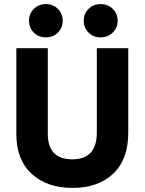

<svg xmlns="http://www.w3.org/2000/svg" viewBox="-20 -910 708 940"><path d="M204.5 -890Q240 -890 263.5 -866.5Q287 -843 287 -808.5Q287 -774 263.5 -750.5Q240 -727 204.5 -727Q169 -727 145.5 -750.5Q122 -774 122 -808.5Q122 -843 145.5 -866.5Q169 -890 204.5 -890ZM472.5 -890Q508 -890 532 -866.5Q556 -843 556 -808.5Q556 -774 532 -750.5Q508 -727 472.5 -727Q437 -727 413.5 -750.5Q390 -774 390 -808.5Q390 -843 413.5 -866.5Q437 -890 472.5 -890ZM608 -261Q608 -129 534 -59.5Q460 10 335 10Q210 10 135 -59Q60 -128 60 -254V-674H214V-255Q214 -130 334 -130Q454 -130 454 -260V-674H608Z"/></svg>

Font: Hind Mysuru
Style: Bold
Weight: 700
Designer: Manushi Parikh, Hitesh Malaviya
Foundry: Indian Type Foundry
Version: Version 0.703;PS 1.0;hotconv 1.0.86;makeotf.lib2.5.63406